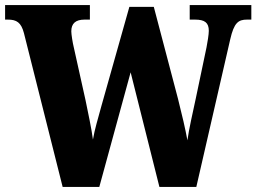

<svg xmlns="http://www.w3.org/2000/svg" viewBox="-25 -734 1007 754"><path d="M69 -604 221 0H365L488 -450L601 0H746L879 -579C894 -645 911 -657 945 -657H962V-714H720V-657H741C779 -657 795 -645 795 -613C795 -599 790 -568 786 -548L744 -348C732 -292 717 -227 711 -183C703 -227 690 -283 674 -346L579 -707H483L373 -317C359 -265 347 -227 340 -186C335 -226 320 -296 311 -340L265 -547C260 -567 255 -600 255 -611C255 -642 272 -657 307 -657H328V-714H-5V-657H6C40 -657 58 -646 69 -604Z"/></svg>

Font: Noto Serif Tamil Condensed Black
Style: Regular
Weight: 900
Width: 3
Designer: Indian Type Foundry, Tom Grace, and the Monotype Design Team
Foundry: Monotype Imaging Inc.
Version: Version 2.004